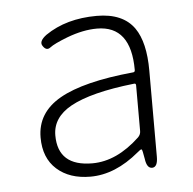

<svg xmlns="http://www.w3.org/2000/svg" viewBox="-37 -844 442 439"><g transform="rotate(-5 184.0 -624.5)"><path d="M154 -442Q106 -442 77 -468Q48 -494 48 -541Q48 -598 102.5 -629Q157 -660 271 -671Q276 -671 276 -676Q276 -778 198 -778Q166 -778 129 -764Q98 -752 88.5 -744.5Q79 -737 71 -749Q63 -760 82 -774Q130 -807 200 -807Q260 -807 286 -770Q309 -737 309 -672V-474Q309 -451 297 -450Q284 -449 281 -472L278 -488Q277 -494 275 -494Q273 -494 266 -488Q211 -442 154 -442ZM161 -472Q217 -472 270 -522Q276 -528 276 -536V-641Q276 -646 271 -645Q172 -634 125 -608Q82 -584 82 -543Q82 -472 161 -472Z"/></g></svg>

Font: Resource Han Rounded JP ExtraLight
Style: Regular
Weight: 250
Designer: Cyano Hao (round all glyphs); Ryoko NISHIZUKA 西塚涼子 (kana, bopomofo & ideographs); Paul D. Hunt (Latin, Greek & Cyrillic)
Foundry: Cyano Hao
Version: 0.990